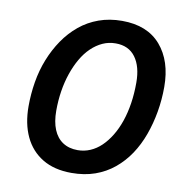

<svg xmlns="http://www.w3.org/2000/svg" viewBox="-82 -803 855 890"><g transform="rotate(10 346.0 -357.5)"><path d="M312 10Q231 10 175.5 -23.5Q120 -57 91.5 -117.5Q63 -178 63 -260Q63 -318 72.5 -375Q82 -432 102.5 -483.5Q123 -535 153 -579Q183 -623 223 -656Q263 -689 313 -707Q363 -725 422 -725Q541 -725 604 -652Q667 -579 667 -457Q667 -397 657 -339.5Q647 -282 628 -229.5Q609 -177 580 -133.5Q551 -90 511.5 -57.5Q472 -25 422.5 -7.5Q373 10 312 10ZM322 -99Q353 -99 381 -111Q409 -123 432.5 -145.5Q456 -168 475.5 -200Q495 -232 508.5 -271.5Q522 -311 529 -357Q536 -403 536 -454Q536 -530 504 -573.5Q472 -617 411 -617Q378 -617 349.5 -604Q321 -591 296.5 -567.5Q272 -544 253 -511Q234 -478 220.5 -438.5Q207 -399 200 -354.5Q193 -310 193 -262Q193 -210 208 -173.5Q223 -137 252 -118Q281 -99 322 -99Z"/></g></svg>

Font: Noto Sans Display SemiBold
Style: Italic
Weight: 600
Italic angle: -12°
Designer: Monotype Design Team
Foundry: Monotype Imaging Inc.
Version: Version 2.003